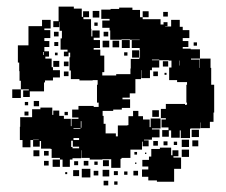

<svg xmlns="http://www.w3.org/2000/svg" viewBox="-20 -544 682 580"><path d="M72 -99H48V-121H40V-161H41V-190H77V-214H102V-219H138V-197H141V-210H159V-194H173V-185H194V-163H196V-185H217V-189H198V-213H217V-224H263V-221H278V-234H273V-288H275V-302H260V-301H220V-305H194V-331H190V-371H192V-385H187V-374H173V-388H184V-394H163V-428H184H167V-451H160V-478H159V-462H141V-480H157V-524H203V-518H227V-493H231V-510H249V-492H232V-486H255V-457H256V-434H259V-452H281V-430H263V-423H282V-399H263V-394H283V-376H295V-326H289V-316H325H331V-320H374V-337H375V-366H401V-370H403V-393H402V-399H378V-423H402V-424H373V-425H347V-424H313V-452H311V-460H289V-482H311V-487H286V-515H314V-517H340V-521H380V-514H403V-492H411V-510H429V-492H411V-486H435V-470V-486H465V-470H474V-477H486V-465H479V-464H497V-484H523V-463H532V-453H552V-429H532V-420H549V-402H532V-397H556V-395H584V-367H557V-364H583V-339H584V-367H616V-339H618V-309V-288H627V-234V-204H625V-176H614V-157H586V-174H585V-156H556V-155H554V-127H526V-150H523V-128H497V-150H490V-131H470V-151H489V-159H468V-183H481V-187H466V-215H481V-230H539V-227H543V-228H545V-234H543V-288H545V-296H515V-302H491V-340H498V-361H490V-362H461V-364H439V-362H461V-340H439V-332H433V-308H407V-332H406V-305H389V-262H372V-249H350V-244H373V-218H348V-213H322V-209H290V-194H293V-170H299V-141H330V-132H336V-165H365V-166H368V-193H382V-209H398V-193H412V-183H432V-160H435V-186H465V-156H439V-153H462V-129H439V-122H415V-120H429V-102H411V-116H409V-92H379H374V-67H347V-64H344V-37H316V-63H289V-62H251V-67H226V-90H225V-66H199V-62H161V-67H136V-94H133V-95H104V-118H100V-101H80V-121H97V-122H80V-121H72ZM280 -491H260V-511H280ZM487 -494H473V-508H487ZM70 -251H50V-271H67V-274H43V-300H39V-329H38V-355H34V-407H66V-417V-465H107V-484H133V-458H114V-453H132V-429H114V-420H129V-402H114V-389H128V-373H117V-367H136V-341H140V-332H161V-310H140V-301H116V-295H113V-268H70ZM275 -466H265V-476H275ZM307 -434H293V-448H307ZM157 -434H143V-448H157ZM372 -399H348V-423H372ZM340 -401H320V-421H340ZM310 -401H290V-421H310ZM156 -405H144V-417H156ZM575 -406H565V-416H575ZM401 -370H379V-392H401ZM112 -378V-387H110V-378ZM365 -376H355V-386H365ZM154 -377H146V-385H154ZM523 -346V-361H522V-346ZM159 -342H141V-360H159ZM488 -343H472V-359H488ZM187 -344H173V-358H187ZM457 -314H443V-328H457ZM187 -314H173V-328H187ZM483 -318H477V-324H483ZM43 -248H17V-274H43ZM98 -223H82V-239H98ZM65 -226H55V-236H65ZM460 -191H440V-211H460ZM66 -195H54V-207H66ZM185 -196H175V-206H185ZM226 -158V-178H224V-158ZM202 -155H223V-157H202ZM581 -130H559V-152H581ZM202 -121H219V-127H202ZM551 -100H529V-122H551ZM579 -102H561V-120H579ZM199 -100V-96H219V-101H200V-119H195V-100ZM457 -104H443V-118H457ZM486 -105H474V-117H486ZM515 -106H505V-116H515ZM506 5H454V1H428V-10H409V-32H428V-41H410V-61H430V-43V-71H437V-94H463V-75V-98H497V-75H501V-90H519V-72H504V-68H527V-34H506ZM551 -70H529V-92H551ZM99 -72H81V-90H99ZM127 -74H113V-88H127ZM394 -77H386V-85H394ZM422 -79H418V-83H422ZM191 -40H169V-62H191ZM161 -40H139V-62H161ZM309 -42H291V-60H309ZM247 -44H233V-58H247ZM127 -44H113V-58H127ZM216 -45H204V-57H216ZM275 -46H265V-56H275ZM392 -49H388V-53H392ZM253 -8H227V-34H253ZM310 -11H290V-31H310ZM219 -12H201V-30H219ZM277 -14H263V-28H277ZM397 -14H383V-28H397ZM336 -15H324V-27H336ZM365 -16H355V-26H365ZM183 -18H177V-24H183ZM307 16H293V2H307ZM335 14H325V4H335Z"/></svg>

Font: Rubik Storm
Style: Regular
Weight: 400
Designer: Hubert and Fischer, NaN
Foundry: Hubert and Fischer, NaN
Version: Version 2.201